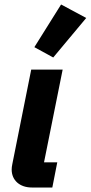

<svg xmlns="http://www.w3.org/2000/svg" viewBox="-20 -835 404 855"><path d="M364 -755 252 -815 133 -625 217 -579ZM213 0 235 -112H176L259 -525H119L35 -105C33 -95 32 -88 32 -80C32 -32 68 0 122 0Z"/></svg>

Font: LVC Sans
Style: Bold Italic
Weight: 700
Italic angle: -11.31°
Designer: Mike Abbink, Paul van der Laan, Pieter van Rosmalen
Foundry: Bold Monday
Version: Version 3.0